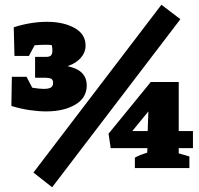

<svg xmlns="http://www.w3.org/2000/svg" viewBox="-20 -709 841 810"><path d="M30 -385H92L116 -339Q146 -334 164 -334Q186 -334 195 -340Q204 -346 204 -359Q204 -373 195.5 -377Q187 -381 172 -381H128V-469H174Q188 -469 194.5 -474.5Q201 -480 201 -497Q201 -500 200.5 -506Q200 -512 198 -519Q190 -520 182 -520Q174 -520 166 -520Q147 -520 126 -518L102 -473H41L38 -594Q76 -606 111 -611.5Q146 -617 178 -617Q248 -617 294.5 -591Q341 -565 341 -517Q341 -488 321 -465Q301 -442 265 -430Q309 -420 327.5 -399.5Q346 -379 346 -349Q346 -296 297.5 -267.5Q249 -239 174 -239Q143 -239 105 -244.5Q67 -250 28 -262ZM200 81 121 19 661 -689 741 -628ZM549 0V-44Q562 -51 573.5 -55.5Q585 -60 601 -65L602 -84H447L438 -145L616 -363H734V-156H794V-84H734V-62L779 -49V0ZM538 -156H603L606 -239Z"/></svg>

Font: Piazzolla SC Black
Style: Regular
Weight: 900
Designer: Juan Pablo del Peral
Foundry: Huerta Tipografica
Version: Version 1.330